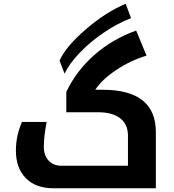

<svg xmlns="http://www.w3.org/2000/svg" viewBox="-20 -1005 927 1025"><path d="M264.2 0Q170.9 0 117.9 -53.7Q64.9 -107.4 64.9 -201.2Q64.9 -280.3 97.2 -354H229Q213.9 -273.9 213.9 -223.1Q213.9 -175.3 239.5 -147.7Q265.1 -120.1 308.1 -120.1H663.1V-280.8Q663.1 -341.3 621.6 -373.5Q580.1 -405.8 503.9 -405.8H334V-514.2Q386.7 -626 483.2 -711.2Q579.6 -796.4 707 -841.8L762.2 -708Q675.8 -682.1 599.4 -630.6Q522.9 -579.1 488.8 -525.9H526.9Q812 -525.9 812 -299.8V0ZM297.9 -681.2Q330.1 -754.9 436.8 -847.2Q543.5 -939.5 650.9 -984.9L679.7 -908.2Q606.4 -880.4 532.5 -829.8Q458.5 -779.3 403.6 -721.2Q348.6 -663.1 324.7 -611.8Z"/></svg>

Font: Noto Sans Kufi Arabic
Style: Bold
Weight: 700
Designer: Monotype Design team
Foundry: Monotype Imaging Inc.
Version: Version 1.02